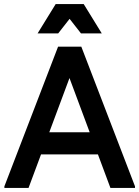

<svg xmlns="http://www.w3.org/2000/svg" viewBox="-20 -931 690 951"><path d="M527 0 274 -679 267.7 -700H382.7L648.7 -8V0ZM1.7 0V-8L267.7 -700H382.7L374.3 -679L121.3 0ZM119.7 -166.3 149.7 -276H510.7L540.7 -166.3ZM166.3 -765.7 255.7 -910.7H394.7L484 -765.7H381L324.7 -837.7L268.3 -765.7Z"/></svg>

Font: Fustat
Style: Regular
Weight: 400
Designer: Mohamed Gaber, Khaled Hosny, Laura Garcia Mut
Foundry: Kief Type Foundry, Alif Type Foundry, Hard Type Foundry
Version: Version 1.007